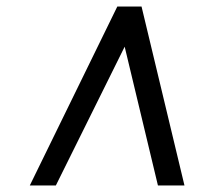

<svg xmlns="http://www.w3.org/2000/svg" viewBox="-20 -768 672 586"><path d="M71 -202 338 -748H412L543 -202H462L360.5 -625.5L150.5 -202Z"/></svg>

Font: Merriweather 60pt SemiBold
Style: Italic
Weight: 600
Italic angle: -7.8°
Version: Version 2.101